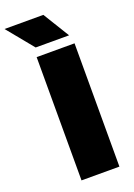

<svg xmlns="http://www.w3.org/2000/svg" viewBox="-232 -1017 755 1083"><g transform="rotate(-20 145.5 -475.5)"><path d="M60 0V-740H287.5V0ZM73.5 -793 -56 -951H177L274 -793Z"/></g></svg>

Font: Encode Sans SC SemiExpanded Black
Style: Regular
Weight: 900
Width: 6
Designer: Multiple Designers
Foundry: Impallari Type
Version: Version 3.002